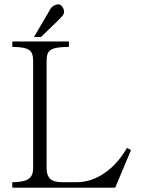

<svg xmlns="http://www.w3.org/2000/svg" viewBox="-20 -870 665 891"><path d="M37.1 1H514.6L587.9 -173.8L569.3 -183.6Q526.4 -109.4 465.8 -67.4Q404.3 -24.4 334 -24.4H269.5Q228.5 -24.4 211.9 -41Q196.3 -56.6 196.3 -88.9V-589.8Q196.3 -627 215.8 -638.7Q236.3 -652.3 299.8 -652.3V-677.7H37.1V-652.3Q93.8 -652.3 114.3 -638.7Q133.8 -626 133.8 -589.8V-88.9Q133.8 -55.7 114.3 -41Q91.8 -24.4 37.1 -24.4ZM137.7 -698.2H169.9L252.9 -778.3Q271.5 -796.9 275.4 -805.7Q281.2 -820.3 269.5 -838.9Q257.8 -854.5 238.3 -847.7Q217.8 -840.8 207 -816.4Z"/></svg>

Font: Batang
Style: Regular
Weight: 400
Version: Version 2.21